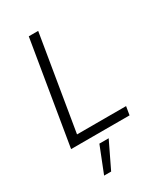

<svg xmlns="http://www.w3.org/2000/svg" viewBox="-232 -830 1026 1175"><g transform="rotate(-30 281.0 -242.5)"><path d="M51.1 0 171.9 -727.3H238.3L127.5 -59.7H474.1L464.1 0ZM144.9 241.5 217.7 57.5H283.4L194.6 241.5Z"/></g></svg>

Font: Inter P Light
Style: Italic
Weight: 300
Italic angle: 9.39999°
Designer: Rasmus Andersson
Foundry: rsms
Version: Version 3.018;git-588b23468